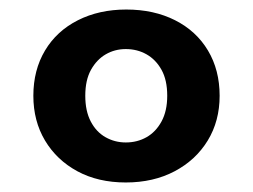

<svg xmlns="http://www.w3.org/2000/svg" viewBox="-20 -732 531 403"><path d="M244 -349Q186 -349 142.5 -372.5Q99 -396 74.5 -437Q50 -478 50 -531Q50 -585 74.5 -626Q99 -667 143.5 -689.5Q188 -712 245 -712Q303 -712 347.5 -689.5Q392 -667 416.5 -626Q441 -585 441 -531Q441 -478 416 -437Q391 -396 346.5 -372.5Q302 -349 244 -349ZM244 -433Q268 -433 287.5 -444Q307 -455 319 -477Q331 -499 331 -531Q331 -564 319 -585.5Q307 -607 287.5 -618Q268 -629 244 -629Q221 -629 202 -618Q183 -607 171 -585.5Q159 -564 159 -531Q159 -499 170.5 -477Q182 -455 201.5 -444Q221 -433 244 -433Z"/></svg>

Font: DM Sans 20pt ExtraBold
Style: Regular
Weight: 800
Version: Version 4.004;gftools[0.9.30]